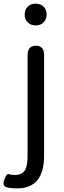

<svg xmlns="http://www.w3.org/2000/svg" viewBox="-59 -795 355 1058"><path d="M36 243Q-6 243 -26.5 235.5Q-47 228 -35 194Q-23 160 -10.5 164.5Q2 169 26 169Q64 169 80 140Q93 116 93 62V-491Q93 -543 139 -543Q184 -543 184 -491V62Q184 243 36 243ZM138 -655Q111 -655 94 -671.5Q77 -688 77 -715Q77 -742 94 -758.5Q111 -775 137.5 -775Q164 -775 181 -758.5Q198 -742 198 -715.5Q198 -689 181.5 -672Q165 -655 138 -655Z"/></svg>

Font: Resource Han Rounded KR
Style: Regular
Weight: 400
Designer: Cyano Hao (round all glyphs); Ryoko NISHIZUKA 西塚涼子 (kana, bopomofo & ideographs); Paul D. Hunt (Latin, Greek & Cyrillic)
Foundry: Cyano Hao
Version: 0.990